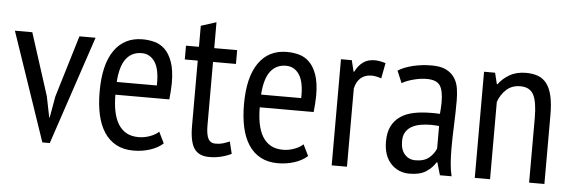

<svg xmlns="http://www.w3.org/2000/svg" viewBox="-44 -756 2683 901"><g transform="rotate(5 1297.0 -305.0)"><path d="M180 -207 200 -108H202L220 -209L308 -500H384L213 11H178L4 -500H86Z M746 -34Q722 -12 685 0Q648 12 607 12Q560 12 525.5 -6.5Q491 -25 468.5 -59.5Q446 -94 435.5 -142Q425 -190 425 -250Q425 -378 472 -445Q519 -512 605 -512Q633 -512 660.5 -505Q688 -498 710 -477Q732 -456 745.5 -418Q759 -380 759 -319Q759 -302 757.5 -282.5Q756 -263 754 -242H500Q500 -199 507 -164Q514 -129 529 -104.5Q544 -80 567.5 -66.5Q591 -53 626 -53Q653 -53 679.5 -63Q706 -73 720 -87ZM690 -302Q692 -377 669 -412Q646 -447 606 -447Q560 -447 533 -412Q506 -377 501 -302Z M810 -500H871V-599L943 -622V-500H1051V-435H943V-137Q943 -93 953.5 -73.5Q964 -54 988 -54Q1008 -54 1022.5 -58.5Q1037 -63 1054 -70L1068 -13Q1046 -2 1019.5 4.5Q993 11 964 11Q914 11 892.5 -21.5Q871 -54 871 -127V-435H810Z M1426 -34Q1402 -12 1365 0Q1328 12 1287 12Q1240 12 1205.5 -6.5Q1171 -25 1148.5 -59.5Q1126 -94 1115.5 -142Q1105 -190 1105 -250Q1105 -378 1152 -445Q1199 -512 1285 -512Q1313 -512 1340.5 -505Q1368 -498 1390 -477Q1412 -456 1425.5 -418Q1439 -380 1439 -319Q1439 -302 1437.5 -282.5Q1436 -263 1434 -242H1180Q1180 -199 1187 -164Q1194 -129 1209 -104.5Q1224 -80 1247.5 -66.5Q1271 -53 1306 -53Q1333 -53 1359.5 -63Q1386 -73 1400 -87ZM1370 -302Q1372 -377 1349 -412Q1326 -447 1286 -447Q1240 -447 1213 -412Q1186 -377 1181 -302Z M1540 -500H1591L1604 -447H1607Q1621 -476 1643.5 -492.5Q1666 -509 1698 -509Q1721 -509 1750 -500L1736 -427Q1710 -436 1690 -436Q1658 -436 1638 -417.5Q1618 -399 1612 -368V0H1540Z M1809 -470Q1838 -488 1879.5 -498Q1921 -508 1967 -508Q2009 -508 2034.5 -495.5Q2060 -483 2074.5 -461.5Q2089 -440 2093.5 -412.5Q2098 -385 2098 -355Q2098 -295 2095.5 -238Q2093 -181 2093 -130Q2093 -92 2095.5 -59.5Q2098 -27 2105 2H2050L2033 -57H2029Q2014 -31 1985 -12Q1956 7 1907 7Q1853 7 1818.5 -30.5Q1784 -68 1784 -134Q1784 -177 1798.5 -206Q1813 -235 1839.5 -253Q1866 -271 1902.5 -278.5Q1939 -286 1984 -286Q1994 -286 2004 -286Q2014 -286 2025 -285Q2028 -316 2028 -340Q2028 -397 2011 -420Q1994 -443 1949 -443Q1921 -443 1888 -434.5Q1855 -426 1833 -413ZM2026 -228Q2016 -229 2006 -229.5Q1996 -230 1986 -230Q1962 -230 1939 -226Q1916 -222 1898 -212Q1880 -202 1869.5 -185Q1859 -168 1859 -142Q1859 -102 1878.5 -80Q1898 -58 1929 -58Q1971 -58 1994 -78Q2017 -98 2026 -122Z M2470 0V-305Q2470 -380 2452.5 -413.5Q2435 -447 2390 -447Q2350 -447 2324 -423Q2298 -399 2286 -364V0H2214V-500H2266L2279 -447H2282Q2301 -474 2333.5 -493Q2366 -512 2411 -512Q2443 -512 2467.5 -503Q2492 -494 2508.5 -472.5Q2525 -451 2533.5 -415Q2542 -379 2542 -324V0Z"/></g></svg>

Font: PT Sans Narrow
Style: Regular
Weight: 400
Width: 3
Designer: A.Korolkova, O.Umpeleva, V.Yefimov
Foundry: ParaType Ltd
Version: Version 2.003W OFL